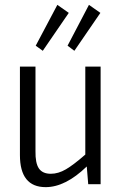

<svg xmlns="http://www.w3.org/2000/svg" viewBox="-20 -758 498 790"><path d="M156 -549 127 -570 216 -738 263 -705ZM258 -570 346 -738 393 -705 286 -549ZM394 -484V0H343L337 -73Q249 12 168 12Q62 12 62 -120V-484H126V-137Q125 -87 140 -65Q155 -43 189 -43Q220 -43 251.5 -61.5Q283 -80 331 -122V-484Z"/></svg>

Font: exo2condensed_l
Style: Regular
Weight: 300
Width: 3
Designer: Natanael Gama
Version: Version 1.001;PS 001.001;hotconv 1.0.70;makeotf.lib2.5.58329